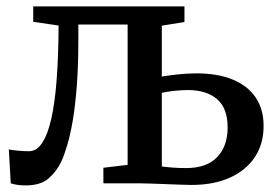

<svg xmlns="http://www.w3.org/2000/svg" viewBox="-20 -571 866 598"><path d="M59.5 6.5Q44.5 6.5 32.5 4.5Q20.5 2.5 13.5 0L7.5 -105.5Q18 -103.5 35 -101.8Q52 -100 70.5 -100Q94 -100 111.2 -125.8Q128.5 -151.5 139.8 -201.2Q151 -251 156.5 -323.8Q162 -396.5 162.5 -491.5L83.5 -503V-551H554.5V-502.5L484 -491V-332.5Q504 -336 533.2 -339.2Q562.5 -342.5 592 -342.5Q658 -342.5 704.8 -323.2Q751.5 -304 776.2 -267.5Q801 -231 801 -178.5Q801 -123 773.8 -81.8Q746.5 -40.5 696.2 -17.8Q646 5 576.5 5Q564.5 5 543 4.2Q521.5 3.5 497 2.5Q472.5 1.5 451 0.8Q429.5 0 416.5 0H302V-48.5L377.5 -57.5V-494.5H224V-445.5Q224 -365.5 219.2 -303.8Q214.5 -242 206.8 -196.5Q199 -151 189.5 -119.2Q180 -87.5 171 -68Q156 -36.5 131 -15Q106 6.5 59.5 6.5ZM559 -47.5Q624 -47.5 656.5 -81.8Q689 -116 689 -174Q689 -234 656 -262.2Q623 -290.5 565 -290.5Q544.5 -290.5 522.2 -288Q500 -285.5 484 -282V-52.5Q499 -50.5 518.5 -49Q538 -47.5 559 -47.5Z"/></svg>

Font: Merriweather 28pt Medium
Style: Regular
Weight: 500
Version: Version 2.100